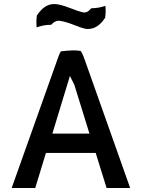

<svg xmlns="http://www.w3.org/2000/svg" viewBox="-20 -943 711 953"><path d="M433 -902C430 -899 417 -880 397 -881H396C358 -887 292 -923 250 -923C211 -923 185 -899 163 -866C160 -846 160 -820 162 -807C184 -815 205 -820 234 -820C237 -823 252 -841 273 -840H274C327 -834 383 -799 415 -799C454 -799 480 -822 502 -855C505 -875 505 -901 503 -914C483 -907 459 -902 433 -902ZM626 -10 400 -648C395 -663 389 -677 381 -690C371 -692 356 -693 344 -693C321 -692 302 -691 282 -688C273 -673 266 -651 259 -631L38 -10H155L208 -184H455L509 -10ZM240 -280 327 -566 349 -522 424 -280Z"/></svg>

Font: Bluebird
Style: LiNrw
Weight: 300
Designer: Jasper
Foundry: Cannot Into Space Fonts
Version: Version 0.98